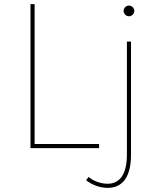

<svg xmlns="http://www.w3.org/2000/svg" viewBox="-20 -719 766 932"><path d="M128 -699V0H461V-20H148V-699ZM606 -692C592 -692 580 -680 580 -666C580 -652 592 -640 606 -640C620 -640 632 -652 632 -666C632 -680 620 -692 606 -692ZM616 31V-517H596V31C596 125 563 174 500 173C468 172 436 161 410 140L398 156C428 179 463 192 500 193C576 194 616 139 616 31Z"/></svg>

Font: Montserrat Thin
Style: Regular
Weight: 250
Designer: Julieta Ulanovsky
Foundry: Julieta Ulanovsky
Version: Version 4.000